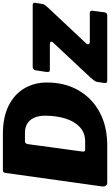

<svg xmlns="http://www.w3.org/2000/svg" viewBox="271 -1054 782 1365"><g transform="rotate(-90 662.5 -371.0)"><path d="M48 0Q33 0 25.5 -10Q18 -20 20 -36L116 -723Q118 -735 122.5 -738.5Q127 -742 141 -742H391Q512 -742 593.5 -701.5Q675 -661 717 -590Q759 -519 759 -429Q759 -301 703 -204Q647 -107 546.5 -53.5Q446 0 311 0H48ZM338 -157Q402 -157 443 -196Q484 -235 503.5 -299.5Q523 -364 523 -442Q523 -489 508 -521Q493 -553 466 -569Q439 -585 401 -585H342Q324 -585 321 -565L268 -176Q267 -167 270 -162Q273 -157 281 -157ZM777 0Q762 0 758 -4.5Q754 -9 756 -24L762 -64Q764 -80 770 -89Q776 -98 792 -117L1045 -387Q1051 -395 1048.5 -401.5Q1046 -408 1030 -408H850Q838 -408 835.5 -414Q833 -420 834 -433L846 -512Q848 -521 855.5 -525.5Q863 -530 871 -530H1311Q1328 -530 1325 -512L1318 -465Q1317 -454 1310.5 -445Q1304 -436 1293 -423L1035 -148Q1028 -139 1032.5 -131.5Q1037 -124 1047 -124H1252Q1272 -124 1269 -104L1258 -21Q1257 -12 1252 -6Q1247 0 1234 0H777Z"/></g></svg>

Font: Libre Franklin Black
Style: Italic
Weight: 900
Italic angle: -8°
Designer: Pablo Impallari, Rodrigo Fuenzalida, Nhung Nguyen
Foundry: Impallari Type
Version: Version 3.000